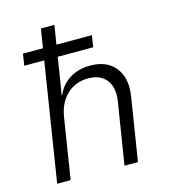

<svg xmlns="http://www.w3.org/2000/svg" viewBox="-109 -820 817 909"><g transform="rotate(-15 300.0 -365.0)"><path d="M53 -580 62 -637H160L175 -730H241L226 -637H400L391 -580H217L203 -490L188 -400H191Q211 -447 253.5 -473.5Q296 -500 354 -500Q436 -500 477 -448Q518 -396 504 -308L455 0H389L437 -300Q448 -368 418.5 -406Q389 -444 329 -444Q267 -444 225 -404.5Q183 -365 172 -296L125 0H59L151 -580Z"/></g></svg>

Font: NKDuy Mono ExtraLight
Style: Italic
Weight: 200
Italic angle: -9°
Monospace: yes
Designer: NKDuy
Foundry: NKDuy
Version: Version 2.251; ttfautohint (v1.8.4.7-5d5b)